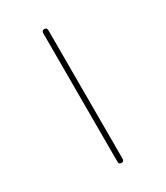

<svg xmlns="http://www.w3.org/2000/svg" viewBox="-138 -583 559 646"><g transform="rotate(-30 141.0 -260.0)"><path d="M131 -10V-510Q131 -520 141 -520Q151 -520 151 -510V-10Q151 0 141 0Q131 0 131 -10Z"/></g></svg>

Font: Rounded Mplus 1c Thin
Style: Regular
Weight: 250
Version: Version 1.059.20150529